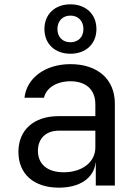

<svg xmlns="http://www.w3.org/2000/svg" viewBox="-20 -856 640 886"><path d="M305 -608C377 -608 425 -654 425 -722C425 -790 377 -836 305 -836C233 -836 185 -790 185 -722C185 -654 233 -608 305 -608ZM305 -784C341 -784 365 -759 365 -722C365 -685 341 -661 305 -661C269 -661 245 -685 245 -722C245 -759 269 -784 305 -784ZM305 -560C190 -560 103 -497 93 -405H183C193 -450 241 -481 305 -481C377 -481 420 -442 420 -375V-320H250C137 -320 65 -257 65 -155C65 -53 136 10 252 10C348 10 413 -34 421 -105H422V0H510V-378C510 -490 431 -560 305 -560ZM274 -61C199 -61 155 -98 155 -160C155 -217 192 -253 252 -253H420V-175C420 -108 359 -61 274 -61Z"/></svg>

Font: Tekne LDO
Style: Regular
Weight: 400
Monospace: yes
Designer: Alessio Laiso, Mario Rullo, Paolo Rosset
Foundry: Alessio Laiso
Version: Version 1.000;hotconv 1.0.109;makeotfexe 2.5.65596